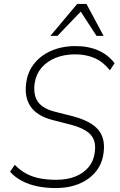

<svg xmlns="http://www.w3.org/2000/svg" viewBox="-20 -947 608 975"><path d="M263 8Q213 8 169.5 -1Q126 -10 91 -28.5Q56 -47 31 -75L55 -110Q82 -82 114 -65Q146 -48 183.5 -41Q221 -34 265 -34Q322 -34 363.5 -51Q405 -68 430.5 -99Q456 -130 461 -172Q467 -211 456 -238Q445 -265 416 -283Q387 -301 339 -314L245 -338Q167 -359 135 -406.5Q103 -454 113 -526Q118 -568 139 -603Q160 -638 193.5 -662.5Q227 -687 270 -700Q313 -713 362 -713Q429 -713 479 -691Q529 -669 562 -626L538 -590Q504 -633 460.5 -652Q417 -671 361 -671Q306 -671 262 -653Q218 -635 190.5 -602.5Q163 -570 156 -525Q148 -464 173 -429.5Q198 -395 258 -380L352 -356Q442 -332 479 -288Q516 -244 506 -171Q501 -129 481 -96Q461 -63 428.5 -39.5Q396 -16 354 -4Q312 8 263 8ZM236 -765 372 -927H419L506 -765H470L390 -888L272 -765Z"/></svg>

Font: Nunito Sans 10pt SemiCondensed ExtraLight
Style: Italic
Weight: 250
Width: 4
Italic angle: -9°
Designer: Vernon Adams
Foundry: Vernon Adams
Version: Version 3.101;gftools[0.9.27]